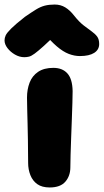

<svg xmlns="http://www.w3.org/2000/svg" viewBox="-62 -816 457 846"><path d="M157 10Q123 10 102.5 -4.5Q82 -19 72 -44Q62 -69 62 -98Q62 -158 61 -199.5Q60 -241 59.5 -271.5Q59 -302 58 -329Q57 -356 57 -386Q57 -422 68.5 -452Q80 -482 106 -499.5Q132 -517 173 -517Q213 -517 235 -492.5Q257 -468 258 -415Q258 -396 257 -362.5Q256 -329 254.5 -289Q253 -249 251.5 -208.5Q250 -168 249 -134Q248 -100 248 -79Q248 -41 226 -15.5Q204 10 157 10ZM45 -564Q24 -564 4 -575.5Q-16 -587 -29 -604Q-42 -621 -42 -638Q-42 -649 -37 -660Q-32 -671 -13 -690Q6 -709 48 -742Q77 -762 96.5 -774Q116 -786 135 -791Q154 -796 179 -796Q205 -796 225.5 -783.5Q246 -771 264 -748Q286 -720 306 -704.5Q326 -689 341.5 -678Q357 -667 366 -655Q375 -643 375 -622Q375 -597 353 -583Q331 -569 290 -569Q266 -569 241 -578.5Q216 -588 188 -612Q160 -636 124 -679L197 -677Q157 -637 131.5 -614Q106 -591 91 -580Q76 -569 66 -566.5Q56 -564 45 -564Z"/></svg>

Font: Shantell Sans ExtraBold
Style: Regular
Weight: 800
Designer: Stephen Nixon, Anya Danilova, Shantell Martin
Foundry: Arrow Type
Version: Version 1.011;[c5ecc13dd]